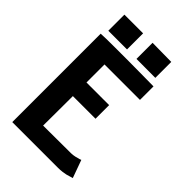

<svg xmlns="http://www.w3.org/2000/svg" viewBox="-235 -894 989 989"><g transform="rotate(45 259.0 -400.0)"><path d="M272 -799.8 409.7 -798.3V-682.1L272 -682.6ZM66.9 -799.8H203.1V-682.6H66.9ZM49.8 -644Q77.1 -646 149.4 -646Q149.4 -646 197.3 -646H251Q292 -646 352.3 -645.3Q412.6 -644.5 426.3 -644.5H434.1V-545.9H175.8V-414.6H340.8V-315.4H175.8V-300.3Q175.8 -242.2 175.3 -176.8Q174.8 -111.3 174.8 -99.6L377.9 -100.6Q390.1 -100.6 405.3 -104Q420.4 -107.4 429.7 -110.4L439 -113.8L474.1 -16.6Q469.7 -15.6 457.3 -11.7Q444.8 -7.8 437.3 -5.9Q429.7 -3.9 414.6 -2Q399.4 0 382.8 0H49.8Z"/></g></svg>

Font: Fantasque Sans Mono
Style: Bold
Weight: 700
Monospace: yes
Designer: Jany Belluz
Version: Version 1.8.0 ; ttfautohint (v1.8.2)